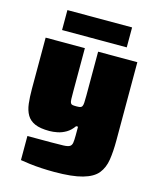

<svg xmlns="http://www.w3.org/2000/svg" viewBox="-130 -781 888 1078"><g transform="rotate(15 314.0 -242.5)"><path d="M289 206Q253 206 216.5 204Q180 202 147 198Q114 194 92 190V50Q116 50 139 50Q162 50 185 50Q208 50 231 50Q276 50 301.5 49Q327 48 337.5 41.5Q348 35 350.5 20Q353 5 353 -23V-74H342Q323 -47 299 -33Q275 -19 250 -14Q225 -9 203 -9Q150 -9 119 -22.5Q88 -36 72.5 -62.5Q57 -89 52.5 -127Q48 -165 48 -213V-510H276V-259Q276 -230 276.5 -214.5Q277 -199 280.5 -192Q284 -185 291.5 -183.5Q299 -182 313 -182Q327 -182 335 -183.5Q343 -185 347 -191.5Q351 -198 352 -212.5Q353 -227 353 -254V-510H581V-55Q581 9 573.5 57.5Q566 106 539.5 139Q513 172 453 189Q393 206 289 206ZM126 -575V-691H502V-575Z"/></g></svg>

Font: Saira SemiExpanded Black
Style: Regular
Weight: 900
Width: 6
Designer: Hector Gatti with collaboration of the Omnibus-Type team
Foundry: Omnibus-Type
Version: Version 1.101